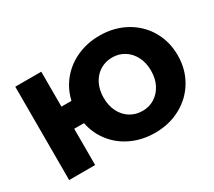

<svg xmlns="http://www.w3.org/2000/svg" viewBox="-134 -973 1391 1247"><g transform="rotate(-30 561.5 -350.0)"><path d="M1091 -350Q1091 -246 1042 -163Q993 -80 907 -33Q821 14 714 14Q620 14 541.5 -22Q463 -58 411.5 -123Q360 -188 343 -272H270V0H75V-700H270V-438H345Q364 -520 416 -582.5Q468 -645 545 -679.5Q622 -714 714 -714Q821 -714 907 -667Q993 -620 1042 -537Q1091 -454 1091 -350ZM891 -350Q891 -410 867.5 -455Q844 -500 804 -525Q764 -550 714 -550Q664 -550 623.5 -525.5Q583 -501 559.5 -455.5Q536 -410 536 -350Q536 -290 559.5 -244.5Q583 -199 623.5 -174.5Q664 -150 714 -150Q764 -150 804 -175Q844 -200 867.5 -245Q891 -290 891 -350Z"/></g></svg>

Font: Montserrat Alternates ExtraBold
Style: Regular
Weight: 800
Designer: Julieta Ulanovsky
Foundry: Julieta Ulanovsky
Version: Version 7.200